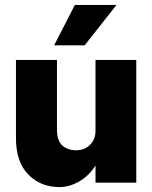

<svg xmlns="http://www.w3.org/2000/svg" viewBox="-20 -744 620 782"><path d="M454.5 -724 325 -559.5H200.5L285 -724ZM212 -216.5Q212 -171.5 233.5 -151.8Q255 -132 291 -132Q324.5 -132 346.8 -154.2Q369 -176.5 369 -211V-500H535V0H369V-70Q342 -27.5 302.2 -4.8Q262.5 18 222 18Q145.5 18 95.2 -33.2Q45 -84.5 45 -181.5V-500H212Z"/></svg>

Font: Overused Grotesk ExtraBold
Style: Regular
Weight: 800
Version: Version 0.004